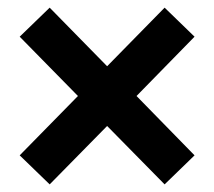

<svg xmlns="http://www.w3.org/2000/svg" viewBox="-20 -587 562 504"><path d="M110.4 -103 31.7 -179.2 184.6 -335 31.7 -490.7 110.4 -566.9 261.2 -413.1 412.1 -566.9 490.7 -490.7 338.4 -335 490.7 -179.2 412.1 -103 261.2 -256.3Z"/></svg>

Font: Roboto Slab SemiBold
Style: Regular
Weight: 600
Designer: Google
Version: Version 2.001; ttfautohint (v1.8.3)